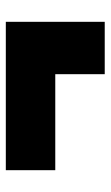

<svg xmlns="http://www.w3.org/2000/svg" viewBox="120 -595 380 660"><g transform="rotate(-90 310.0 -265.0)"><path d="M385 -95V-265H55V-435H565V-95Z"/></g></svg>

Font: Montserrat Thin Black
Style: Regular
Weight: 900
Version: Version 9.000